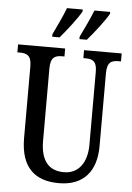

<svg xmlns="http://www.w3.org/2000/svg" viewBox="-62 -976 707 1032"><g transform="rotate(5 292.0 -460.5)"><path d="M338 -784V-771H378C415 -813 471 -886 490 -921V-931H405C387 -886 363 -835 338 -784ZM191 -784V-771H231C267 -813 324 -886 342 -921V-931H257C240 -886 215 -835 191 -784ZM295 10C430 10 496 -74 496 -207V-600C496 -662 521 -671 558 -671H571V-714H368V-671H380C416 -671 441 -662 441 -604V-209C441 -117 398 -51 317 -51C242 -51 191 -94 191 -210V-600C191 -662 217 -671 254 -671H266V-714H12V-671H25C61 -671 88 -662 88 -604V-216C88 -53 169 10 295 10Z"/></g></svg>

Font: Noto Serif Bengali ExtraCondensed Medium
Style: Regular
Weight: 500
Width: 2
Designer: Juan Bruce, Universal Thirst, Indian Type Foundry and the Monotype Design Team.
Foundry: Monotype Imaging Inc.
Version: Version 2.003